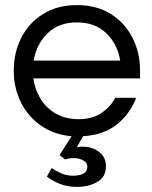

<svg xmlns="http://www.w3.org/2000/svg" viewBox="-20 -528 597 754"><path d="M530 -250V-220H111Q117 -176 139.5 -139.5Q162 -103 200 -81.5Q238 -60 288 -60Q341 -60 377 -83.5Q413 -107 433 -144H515Q490 -80 438.5 -39Q387 2 306 7L282 50Q294 48 304 48Q342 48 369 68.5Q396 89 396 125Q396 167 362 186.5Q328 206 282 206Q244 206 213.5 193.5Q183 181 164 165L183 132Q199 143 220 152.5Q241 162 268 162Q291 162 307 154Q323 146 323 126Q323 111 307 102Q291 93 270 93Q252 93 235 98L214 81L261 7Q192 1 141 -34.5Q90 -70 62 -126.5Q34 -183 34 -250Q34 -322 64 -380.5Q94 -439 150 -473.5Q206 -508 282 -508Q359 -508 414.5 -473.5Q470 -439 500 -380.5Q530 -322 530 -250ZM112 -290H452Q442 -354 398 -397Q354 -440 282 -440Q210 -440 166.5 -397Q123 -354 112 -290Z"/></svg>

Font: Questrial
Style: Regular
Weight: 400
Designer: Joe Prince, Laura Meseguer
Foundry: Joe Prince, Laura Meseguer
Version: Version 2.000; ttfautohint (v1.8.3)